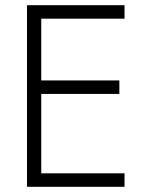

<svg xmlns="http://www.w3.org/2000/svg" viewBox="-20 -720 590 740"><path d="M84 -700V0H460V-52H139V-358H440V-410H139V-648H460V-700Z"/></svg>

Font: Jost Light
Style: Regular
Weight: 300
Version: Version 3.710